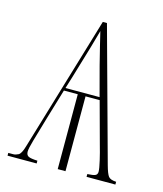

<svg xmlns="http://www.w3.org/2000/svg" viewBox="-87 -602 568 669"><g transform="rotate(15 197.0 -268.0)"><path d="M2 0V-10H20Q28 -10 38 -15Q48 -20 56 -48L202 -536H217L348 -58Q356 -29 363 -20Q370 -11 391 -10V0H287V-10Q308 -11 315.5 -14.5Q323 -18 323 -28Q323 -39 316.5 -67Q310 -95 303 -119L262 -270H211V0H183V-270H133L101 -163Q84 -105 75 -74Q66 -43 66 -32Q66 -20 74 -15.5Q82 -11 107 -10V0ZM136 -280H259L247 -325Q239 -354 230.5 -387Q222 -420 214.5 -451Q207 -482 202 -503Q197 -484 184.5 -441Q172 -398 149 -322Z"/></g></svg>

Font: Noto Serif Display ExtraCondensed Thin
Style: Regular
Weight: 100
Width: 2
Designer: Monotype Design Team
Foundry: Monotype Imaging Inc.
Version: Version 2.009